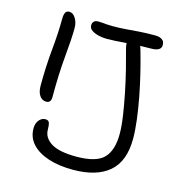

<svg xmlns="http://www.w3.org/2000/svg" viewBox="-107 -811 866 920"><g transform="rotate(15 325.5 -351.5)"><path d="M336 12Q267 12 214.5 -5Q162 -22 132.5 -54Q103 -86 103 -131Q103 -148 109 -160.5Q115 -173 125 -180.5Q135 -188 147 -188Q163 -188 167 -176Q171 -164 171 -143Q171 -103 210.5 -78Q250 -53 336 -53Q434 -53 471.5 -91.5Q509 -130 509 -212Q509 -249 501.5 -300Q494 -351 482.5 -408Q471 -465 457.5 -519Q444 -573 432 -616Q426 -638 429.5 -657.5Q433 -677 452 -677Q472 -677 483 -664.5Q494 -652 502 -622Q515 -577 528.5 -522Q542 -467 553 -409.5Q564 -352 570.5 -299.5Q577 -247 577 -206Q577 -94 515 -41Q453 12 336 12ZM128 -270Q108 -270 95.5 -288Q83 -306 83 -337Q83 -431 91.5 -519Q100 -607 100 -674Q100 -694 105.5 -704.5Q111 -715 125 -715Q143 -715 156 -694.5Q169 -674 169 -645Q169 -596 160.5 -506Q152 -416 152 -299Q152 -270 128 -270ZM329 -636Q311 -636 291 -640.5Q271 -645 256.5 -654.5Q242 -664 242 -680Q242 -692 249.5 -699Q257 -706 270 -706Q284 -706 292.5 -705Q301 -704 312.5 -703Q324 -702 344 -702Q378 -702 408 -704.5Q438 -707 472 -709.5Q506 -712 552 -712Q563 -712 573.5 -709Q584 -706 591 -698.5Q598 -691 598 -676Q598 -646 548 -646Q484 -646 426 -641Q368 -636 329 -636Z"/></g></svg>

Font: Shantell Sans Light
Style: Regular
Weight: 300
Designer: Stephen Nixon, Anya Danilova, Shantell Martin
Foundry: Arrow Type
Version: Version 1.011;[c5ecc13dd]